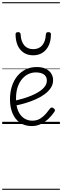

<svg xmlns="http://www.w3.org/2000/svg" viewBox="-20 -1130 566 1750"><path d="M270 19Q205 19 160.5 -12.5Q116 -44 93.5 -99Q71 -154 71 -224Q71 -289 88 -342.5Q105 -396 137 -435.5Q169 -475 213.5 -497Q258 -519 314 -519Q365 -519 398 -502.5Q431 -486 447.5 -459Q464 -432 464 -399Q464 -361 443 -329Q422 -297 386.5 -271Q351 -245 306 -225Q261 -205 212.5 -190.5Q164 -176 117 -167L116 -212Q150 -220 189.5 -231.5Q229 -243 267.5 -259Q306 -275 337.5 -295.5Q369 -316 388 -341Q407 -366 407 -396Q407 -432 380.5 -451Q354 -470 306 -470Q272 -470 240 -455.5Q208 -441 182.5 -411.5Q157 -382 141.5 -337.5Q126 -293 126 -232Q126 -162 146.5 -117Q167 -72 200.5 -51Q234 -30 274 -30Q316 -30 346.5 -49Q377 -68 399.5 -94.5Q422 -121 437 -142Q444 -151 452.5 -150Q461 -149 469 -143Q477 -137 480 -129.5Q483 -122 477 -113Q457 -82 426 -51.5Q395 -21 355.5 -1Q316 19 270 19ZM283 -626Q210 -626 166.5 -676Q123 -726 122 -816Q121 -826 126.5 -831.5Q132 -837 145 -837Q157 -837 162 -831.5Q167 -826 168 -816Q171 -753 200.5 -717.5Q230 -682 283 -682Q336 -682 365.5 -717.5Q395 -753 398 -816Q399 -826 403.5 -831.5Q408 -837 421 -837Q434 -837 439.5 -831.5Q445 -826 444 -816Q444 -757 423.5 -714.5Q403 -672 367 -649Q331 -626 283 -626ZM0 590H526V600H0ZM0 -20H526V0H0ZM0 -505H526V-500H0ZM0 -1110H526V-1100H0Z"/></svg>

Font: Playwrite FR Moderne Guides
Style: Regular
Weight: 400
Designer: Veronika Burian, José Scaglione
Foundry: TypeTogether
Version: Version 1.003